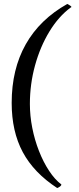

<svg xmlns="http://www.w3.org/2000/svg" viewBox="-20 -807 399 970"><path d="M337 -769Q276 -724 229.5 -647.5Q183 -571 157 -476.5Q131 -382 131 -282Q131 -222 143 -161Q155 -100 177 -44Q199 12 228 56Q257 100 290 125Q290 130 283.5 135Q277 140 269 143Q151 66 95 -38.5Q39 -143 39 -287Q39 -457 110 -583Q181 -709 320 -787Q327 -784 336 -777.5Q345 -771 337 -769Z"/></svg>

Font: Merienda Light
Style: Regular
Weight: 300
Designer: Eduardo Rodriguez Tunni
Foundry: Eduardo Rodriguez Tunni
Version: Version 2.001; ttfautohint (v1.8.4.7-5d5b)